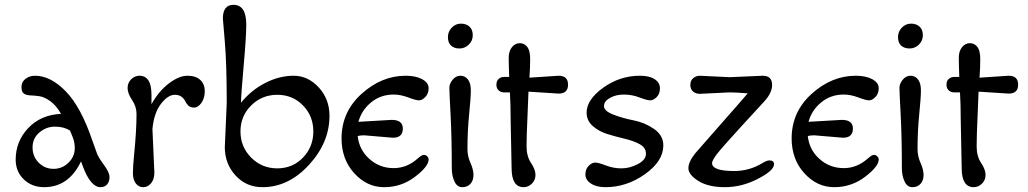

<svg xmlns="http://www.w3.org/2000/svg" viewBox="-20 -770 4261 796"><path d="M397 6Q356 6 324 -79L316 -101Q265 6 163 6Q112 6 78.5 -26.5Q45 -59 45 -108Q45 -184 97 -239Q149 -294 233 -298Q213 -333 188.5 -350.5Q164 -368 144 -371Q124 -374 106.5 -374.5Q89 -375 79 -382Q69 -389 69 -409.5Q69 -430 85.5 -443Q102 -456 125 -456Q190 -456 253 -391Q316 -326 363 -187L382 -134Q389 -116 411.5 -85.5Q434 -55 434 -36Q434 -17 424 -5.5Q414 6 397 6ZM290 -156Q290 -181 281 -202.5Q272 -224 270 -229Q244 -245 208 -245Q172 -245 143.5 -221Q115 -197 115 -159Q115 -121 140.5 -95.5Q166 -70 202 -70Q238 -70 264 -95.5Q290 -121 290 -156Z M612 -235 620 -54Q620 -27 606.5 -10.5Q593 6 574 6Q555 6 543 -9.5Q531 -25 531 -52Q531 -79 536 -129Q546 -229 546 -298Q546 -328 527.5 -355.5Q509 -383 509 -405Q509 -427 524 -441.5Q539 -456 558 -456Q608 -456 608 -377V-338Q638 -392 680 -424Q722 -456 757 -456Q792 -456 810.5 -438.5Q829 -421 829 -392Q829 -363 815 -343.5Q801 -324 785 -324Q769 -324 760.5 -332.5Q752 -341 748 -350.5Q744 -360 733 -368.5Q722 -377 705 -377Q676 -377 647 -339Q618 -301 612 -235Z M912 -160Q912 -160 920 -343Q920 -506 912 -598Q904 -690 904 -693Q904 -750 948 -750Q1001 -750 1001 -668Q1001 -619 990.5 -501Q980 -383 979 -344Q1021 -396 1079.5 -426Q1138 -456 1197.5 -456Q1257 -456 1301.5 -407.5Q1346 -359 1346 -290Q1346 -179 1261 -86.5Q1176 6 1068 6Q1001 6 956.5 -42.5Q912 -91 912 -160ZM1021.5 -333Q977 -289 977 -225Q977 -161 1021.5 -116.5Q1066 -72 1129.5 -72Q1193 -72 1236 -116.5Q1279 -161 1279 -225Q1279 -289 1236 -333Q1193 -377 1129.5 -377Q1066 -377 1021.5 -333Z M1609 -199 1490 -209Q1473 -209 1463 -206Q1469 -149 1511.5 -111Q1554 -73 1612 -73Q1668 -73 1713 -114Q1729 -128 1737 -128Q1745 -128 1751 -122Q1757 -116 1757 -109Q1757 -80 1700.5 -37Q1644 6 1572.5 6Q1501 6 1448.5 -52Q1396 -110 1396 -196Q1396 -306 1479 -381Q1562 -456 1662 -456Q1704 -456 1730.5 -441.5Q1757 -427 1757 -404.5Q1757 -382 1743.5 -368Q1730 -354 1717 -354Q1704 -354 1672.5 -366Q1641 -378 1612 -378Q1558 -378 1518.5 -345.5Q1479 -313 1466 -265L1604 -273Q1650 -273 1650 -237Q1650 -199 1609 -199Z M1853 -73Q1853 -199 1848 -294Q1843 -389 1843 -406Q1843 -423 1856.5 -439.5Q1870 -456 1889 -456Q1908 -456 1920 -440.5Q1932 -425 1932 -395.5Q1932 -366 1925 -296.5Q1918 -227 1918 -152Q1918 -122 1930.5 -94.5Q1943 -67 1943 -44.5Q1943 -22 1930.5 -8Q1918 6 1896.5 6Q1875 6 1864 -18Q1853 -42 1853 -73ZM1885 -569Q1863 -569 1850 -581Q1837 -593 1837 -616Q1837 -639 1853 -655.5Q1869 -672 1891 -672Q1913 -672 1926.5 -659.5Q1940 -647 1940 -624Q1940 -601 1923.5 -585Q1907 -569 1885 -569Z M2296 -382Q2291 -382 2171 -390Q2171 -377 2167 -291Q2163 -205 2163 -163.5Q2163 -122 2181.5 -94.5Q2200 -67 2200 -45Q2200 -23 2185 -8.5Q2170 6 2151 6Q2101 6 2101 -73L2097 -276Q2097 -338 2094 -387H2070Q2056 -387 2047 -395.5Q2038 -404 2038 -419Q2038 -434 2047 -442.5Q2056 -451 2070 -451H2091Q2089 -503 2089 -530.5Q2089 -558 2102.5 -574.5Q2116 -591 2135 -591Q2154 -591 2166 -575.5Q2178 -560 2178 -525Q2178 -490 2175 -448L2296 -456Q2335 -456 2335 -419Q2335 -382 2296 -382Z M2412 -303Q2412 -357 2481 -406.5Q2550 -456 2633 -456Q2673 -456 2694.5 -441.5Q2716 -427 2716 -404Q2716 -381 2702.5 -367.5Q2689 -354 2675.5 -354Q2662 -354 2631 -366Q2600 -378 2566.5 -378Q2533 -378 2508.5 -364Q2484 -350 2484 -330Q2484 -310 2522.5 -295Q2561 -280 2607 -271Q2653 -262 2691.5 -235.5Q2730 -209 2730 -167Q2730 -102 2654 -48Q2578 6 2490 6Q2453 6 2430 -9Q2407 -24 2407 -46.5Q2407 -69 2420.5 -82.5Q2434 -96 2447.5 -96Q2461 -96 2492 -84Q2523 -72 2556.5 -72Q2590 -72 2624 -89.5Q2658 -107 2658 -132.5Q2658 -158 2632.5 -172Q2607 -186 2571 -194.5Q2535 -203 2499 -214Q2463 -225 2437.5 -247.5Q2412 -270 2412 -303Z M3005 -387 2881 -381Q2865 -381 2853.5 -390.5Q2842 -400 2842 -418Q2842 -436 2854 -446Q2866 -456 2881 -456L3005 -450L3142 -456Q3181 -456 3181 -418Q3181 -385 3149 -350Q2968 -154 2950 -128.5Q2932 -103 2932 -94Q2932 -61 3024 -61Q3087 -61 3141 -94Q3159 -105 3170 -105Q3189 -105 3189 -89Q3189 -63 3122 -28.5Q3055 6 2985.5 6Q2916 6 2875 -20Q2834 -46 2834 -72.5Q2834 -99 2862 -134Q2870 -144 2957.5 -243Q3045 -342 3080 -383Q3030 -387 3005 -387Z M3475 -199 3356 -209Q3339 -209 3329 -206Q3335 -149 3377.5 -111Q3420 -73 3478 -73Q3534 -73 3579 -114Q3595 -128 3603 -128Q3611 -128 3617 -122Q3623 -116 3623 -109Q3623 -80 3566.5 -37Q3510 6 3438.5 6Q3367 6 3314.5 -52Q3262 -110 3262 -196Q3262 -306 3345 -381Q3428 -456 3528 -456Q3570 -456 3596.5 -441.5Q3623 -427 3623 -404.5Q3623 -382 3609.5 -368Q3596 -354 3583 -354Q3570 -354 3538.5 -366Q3507 -378 3478 -378Q3424 -378 3384.5 -345.5Q3345 -313 3332 -265L3470 -273Q3516 -273 3516 -237Q3516 -199 3475 -199Z M3719 -73Q3719 -199 3714 -294Q3709 -389 3709 -406Q3709 -423 3722.5 -439.5Q3736 -456 3755 -456Q3774 -456 3786 -440.5Q3798 -425 3798 -395.5Q3798 -366 3791 -296.5Q3784 -227 3784 -152Q3784 -122 3796.5 -94.5Q3809 -67 3809 -44.5Q3809 -22 3796.5 -8Q3784 6 3762.5 6Q3741 6 3730 -18Q3719 -42 3719 -73ZM3751 -569Q3729 -569 3716 -581Q3703 -593 3703 -616Q3703 -639 3719 -655.5Q3735 -672 3757 -672Q3779 -672 3792.5 -659.5Q3806 -647 3806 -624Q3806 -601 3789.5 -585Q3773 -569 3751 -569Z M4162 -382Q4157 -382 4037 -390Q4037 -377 4033 -291Q4029 -205 4029 -163.5Q4029 -122 4047.5 -94.5Q4066 -67 4066 -45Q4066 -23 4051 -8.5Q4036 6 4017 6Q3967 6 3967 -73L3963 -276Q3963 -338 3960 -387H3936Q3922 -387 3913 -395.5Q3904 -404 3904 -419Q3904 -434 3913 -442.5Q3922 -451 3936 -451H3957Q3955 -503 3955 -530.5Q3955 -558 3968.5 -574.5Q3982 -591 4001 -591Q4020 -591 4032 -575.5Q4044 -560 4044 -525Q4044 -490 4041 -448L4162 -456Q4201 -456 4201 -419Q4201 -382 4162 -382Z"/></svg>

Font: Macondo
Style: Regular
Weight: 400
Version: Version 2.001